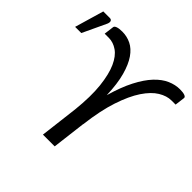

<svg xmlns="http://www.w3.org/2000/svg" viewBox="-272 -900 1074 1074"><g transform="rotate(45 265.5 -363.0)"><path d="M0 0ZM325.5 -200 301 0H208L235.5 -227Q247.5 -341 238.8 -420.5Q230 -500 207.8 -549.5Q185.5 -599 153.2 -621.2Q121 -643.5 85.5 -643.5H53L60.5 -702.5Q61.5 -711.5 75.8 -716.5Q90 -721.5 115.5 -721.5Q152 -721.5 184.8 -705.5Q217.5 -689.5 243 -652.8Q268.5 -616 285 -556Q301.5 -496 304.5 -408.5Q329.5 -496 360.5 -556Q391.5 -616 426.2 -652.8Q461 -689.5 497.8 -705.5Q534.5 -721.5 570.5 -721.5Q596 -721.5 609.2 -716.5Q622.5 -711.5 621.5 -702.5L614 -643.5H581.5Q545 -643.5 506.2 -620Q467.5 -596.5 432.2 -543.8Q397 -491 369 -406.5Q341 -322 326 -200ZM-91 -553.5 -40.5 -726H10.5Q23 -726 26.5 -717.2Q30 -708.5 24 -694L-42 -553.5Z"/></g></svg>

Font: Lato
Style: Italic
Weight: 400
Italic angle: -7°
Designer: Lukasz Dziedzic
Foundry: tyPoland Lukasz Dziedzic
Version: Version 2.007; 2014-02-27